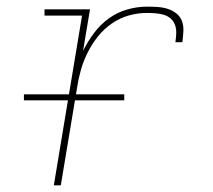

<svg xmlns="http://www.w3.org/2000/svg" viewBox="-20 -558 640 578"><path d="M142 0 227 -511H114V-530H251L230 -405Q244 -433 263 -458.5Q282 -484 307.5 -502.5Q333 -521 363 -529.5Q393 -538 422 -538Q438 -538 454 -537Q470 -536 484.5 -531.5Q499 -527 511 -517.5Q523 -508 528 -494Q533 -480 532 -463.5Q531 -447 529 -431H508Q510 -444 510.5 -457.5Q511 -471 507 -482.5Q503 -494 494 -502Q485 -510 473 -513.5Q461 -517 448 -518Q435 -519 422 -519Q395 -519 368 -511.5Q341 -504 317 -487.5Q293 -471 275 -448.5Q257 -426 244 -400Q231 -374 223.5 -347.5Q216 -321 212 -294L163 0ZM52 -256V-274H354V-256Z"/></svg>

Font: Iosevka Slab Thin Extended
Style: Italic
Weight: 100
Width: 7
Italic angle: -9°
Monospace: yes
Designer: Belleve Invis
Foundry: Belleve Invis
Version: Version 11.1.0; ttfautohint (v1.8.3)